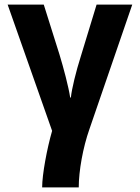

<svg xmlns="http://www.w3.org/2000/svg" viewBox="-20 -569 603 829"><path d="M162 240H320C320 170 338 68 366 -11L551 -549H397L329 -326C308 -260 290 -186 286 -148H283C276 -195 254 -277 237 -333L169 -549H13L205 -4C183 72 162 184 162 240Z"/></svg>

Font: Noto Sans Mono SemiCondensed ExtraBold
Style: Regular
Weight: 800
Width: 4
Designer: Monotype Design Team
Foundry: Monotype Imaging Inc.
Version: Version 2.014